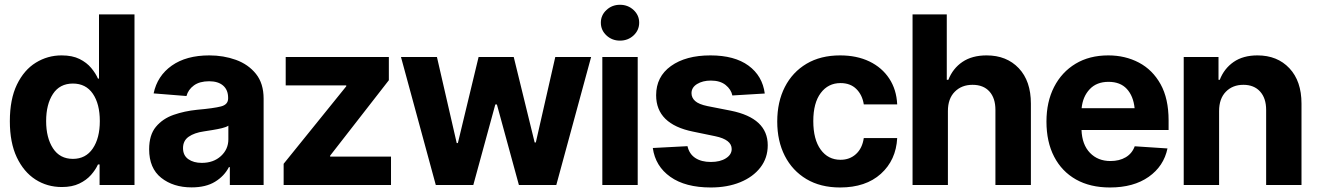

<svg xmlns="http://www.w3.org/2000/svg" viewBox="-20 -789 5616 819"><path d="M243.7 8.8Q181.2 8.8 131.1 -23.4Q81.1 -55.7 51.5 -118.2Q22 -180.7 22 -272Q22 -365.7 52.2 -428.2Q82.5 -490.7 132.8 -521.7Q183.1 -552.7 242.7 -552.7Q288.6 -552.7 319.3 -537.4Q350.1 -522 369.1 -499Q388.2 -476.1 397.9 -453.6H402.3V-727.5H553.7V0H404.8V-87.4H397.9Q387.7 -64.9 368.2 -42.7Q348.6 -20.5 318.1 -5.9Q287.6 8.8 243.7 8.8ZM291 -111.3Q345.7 -111.3 375.7 -155.5Q405.8 -199.7 405.8 -272.5Q405.8 -345.7 376 -389.2Q346.2 -432.6 291 -432.6Q234.9 -432.6 205.8 -388.2Q176.8 -343.8 176.8 -272.5Q176.8 -201.2 206.1 -156.2Q235.4 -111.3 291 -111.3Z M797.4 10.3Q719.2 10.3 667.7 -30.5Q616.2 -71.3 616.2 -152.3Q616.2 -213.4 645 -248Q673.8 -282.7 720.5 -299.1Q767.1 -315.4 821.3 -320.8Q892.1 -327.1 922.6 -335Q953.1 -342.8 953.1 -369.1V-371.6Q953.1 -405.3 931.9 -423.8Q910.6 -442.4 872.1 -442.4Q831.5 -442.4 807.1 -424.6Q782.7 -406.7 775.4 -379.4L635.3 -390.6Q650.9 -465.3 712.6 -509Q774.4 -552.7 873 -552.7Q933.6 -552.7 986.3 -533.7Q1039.1 -514.6 1071.8 -473.9Q1104.5 -433.1 1104.5 -368.2V0H960.4V-76.2H956.5Q936.5 -37.6 897.2 -13.7Q857.9 10.3 797.4 10.3ZM840.8 -94.2Q890.6 -94.2 922.4 -123.3Q954.1 -152.3 954.1 -194.8V-252.9Q944.8 -246.6 926.3 -242.2Q907.7 -237.8 886.7 -234.4Q865.7 -231 849.6 -228.5Q809.1 -222.7 784.9 -205.8Q760.7 -189 760.7 -157.2Q760.7 -126 783.2 -110.1Q805.7 -94.2 840.8 -94.2Z M1189.9 0V-90.3L1457 -420.9V-424.8H1198.7V-545.9H1638.7V-446.8L1388.2 -125V-121.1H1647.9V0Z M1838.9 0 1690.4 -545.9H1843.8L1928.2 -178.7H1933.1L2021.5 -545.9H2171.4L2260.7 -181.2H2265.6L2348.6 -545.9H2501.5L2353 0H2193.4L2099.6 -343.3H2092.8L1999 0Z M2549.3 0V-545.9H2700.2V0ZM2624.5 -615.7Q2590.8 -615.7 2566.9 -637.9Q2543 -660.2 2543 -692.4Q2543 -724.1 2566.9 -746.3Q2590.8 -768.6 2624.5 -768.6Q2658.7 -768.6 2682.6 -746.3Q2706.5 -724.1 2706.5 -692.4Q2706.5 -660.2 2682.6 -637.9Q2658.7 -615.7 2624.5 -615.7Z M3242.2 -390.1 3104 -381.8Q3098.6 -407.7 3075.2 -426.5Q3051.8 -445.3 3012.2 -445.3Q2977.5 -445.3 2953.6 -430.7Q2929.7 -416 2929.7 -391.6Q2929.7 -372.1 2945.1 -358.2Q2960.4 -344.2 2998 -336.4L3097.2 -316.9Q3254.9 -285.2 3254.9 -169.4Q3254.9 -115.2 3223.6 -74.7Q3192.4 -34.2 3137.5 -11.7Q3082.5 10.7 3012.2 10.7Q2903.3 10.7 2839.4 -34.7Q2775.4 -80.1 2764.6 -157.7L2912.6 -165.5Q2919.9 -132.3 2945.8 -115.2Q2971.7 -98.1 3012.2 -98.1Q3051.8 -98.1 3076.4 -113.8Q3101.1 -129.4 3101.1 -153.3Q3101.1 -193.4 3030.8 -208L2936.5 -227.5Q2778.8 -259.3 2778.8 -382.8Q2778.8 -461.9 2842 -507.3Q2905.3 -552.7 3010.3 -552.7Q3113.3 -552.7 3172.9 -509Q3232.4 -465.3 3242.2 -390.1Z M3563.5 10.7Q3480 10.7 3419.9 -25.1Q3359.9 -61 3327.6 -124.3Q3295.4 -187.5 3295.4 -270.5Q3295.4 -354.5 3327.9 -418Q3360.4 -481.4 3420.4 -517.1Q3480.5 -552.7 3563.5 -552.7Q3634.8 -552.7 3688.5 -526.9Q3742.2 -501 3773.2 -453.9Q3804.2 -406.7 3807.1 -343.8H3664.6Q3658.2 -384.3 3632.8 -409.4Q3607.4 -434.6 3565.4 -434.6Q3512.7 -434.6 3481 -392.3Q3449.2 -350.1 3449.2 -272.5Q3449.2 -194.3 3480.7 -150.9Q3512.2 -107.4 3565.4 -107.4Q3604.5 -107.4 3631.3 -131.8Q3658.2 -156.2 3664.6 -200.2H3807.1Q3802.2 -106 3737.5 -47.6Q3672.9 10.7 3563.5 10.7Z M4023.4 -315.4V0H3872.6V-727.5H4018.6V-448.7H4025.4Q4044.4 -497.1 4085.4 -524.9Q4126.5 -552.7 4188.5 -552.7Q4273.9 -552.7 4325.7 -498Q4377.4 -443.4 4377.4 -347.2V0H4226.1V-320.3Q4226.1 -370.6 4200.4 -398.9Q4174.8 -427.2 4128.4 -427.2Q4082 -427.2 4052.7 -397.7Q4023.4 -368.2 4023.4 -315.4Z M4714.8 10.7Q4630.4 10.7 4569.8 -23.4Q4509.3 -57.6 4476.6 -120.6Q4443.8 -183.6 4443.8 -270.5Q4443.8 -354.5 4476.3 -418Q4508.8 -481.4 4567.9 -517.1Q4627 -552.7 4707.5 -552.7Q4779.8 -552.7 4838.1 -522Q4896.5 -491.2 4930.7 -429.7Q4964.8 -368.2 4964.8 -275.4V-234.4H4593.3Q4595.7 -171.9 4629.4 -137Q4663.1 -102.1 4716.8 -102.1Q4754.9 -102.1 4782 -118.2Q4809.1 -134.3 4820.3 -165L4960 -155.8Q4944.3 -80.1 4879.9 -34.7Q4815.4 10.7 4714.8 10.7ZM4708.5 -439.9Q4657.7 -439.9 4628.2 -408.4Q4598.6 -377 4593.8 -327.6H4819.8Q4814.5 -379.4 4786.6 -409.7Q4758.8 -439.9 4708.5 -439.9Z M5180.2 -315.4V0H5029.3V-545.9H5177.7V-448.7H5183.1Q5201.7 -496.6 5242.2 -524.7Q5282.7 -552.7 5343.8 -552.7Q5428.7 -552.7 5480.2 -497.8Q5531.7 -442.9 5531.7 -347.2V0H5380.9V-320.3Q5380.9 -370.1 5355 -398.7Q5329.1 -427.2 5283.7 -427.2Q5237.8 -427.2 5209 -397.7Q5180.2 -368.2 5180.2 -315.4Z"/></svg>

Font: Inter Tight
Style: Bold
Weight: 700
Designer: Rasmus Andersson
Foundry: rsms
Version: Version 3.004; ttfautohint (v1.8.4.7-5d5b)